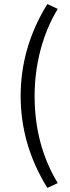

<svg xmlns="http://www.w3.org/2000/svg" viewBox="-20 -752 344 948"><path d="M213.9 175.8Q82 -36.6 82 -277.8Q82 -519.5 213.9 -731.9L265.1 -708Q208.5 -614.3 179.7 -504.2Q150.9 -394 150.9 -277.8Q150.9 -36.1 265.1 151.9Z"/></svg>

Font: Source Sans Pro
Style: Regular
Weight: 400
Designer: Paul D. Hunt
Foundry: Adobe Systems Incorporated
Version: Version 3.006;hotconv 1.0.111;makeotfexe 2.5.65597